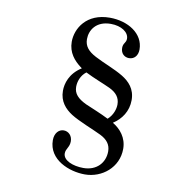

<svg xmlns="http://www.w3.org/2000/svg" viewBox="-97 -947 1143 1136"><g transform="rotate(10 474.0 -379.5)"><path d="M597 -240C647 -272 683 -324 683 -391C683 -458 645 -497 601 -524C550 -555 484 -578 431 -606C383 -631 360 -659 360 -701C360 -755 396 -814 484 -814C547 -814 593 -783 593 -744C593 -718 574 -716 574 -686C574 -651 598 -633 624 -633C658 -633 677 -660 677 -694C677 -789 582 -849 472 -849C332 -849 274 -750 274 -670C274 -604 312 -562 351 -532C354 -530 357 -528 359 -526C359 -526 360 -525 360 -525C290 -481 273 -418 273 -375C273 -311 310 -271 352 -244C399 -214 494 -178 536 -157C576 -137 599 -110 599 -68C599 0 551 54 471 54C408 54 348 30 348 -12C348 -41 371 -52 371 -88C371 -123 347 -145 319 -145C290 -145 265 -120 265 -77C265 41 393 90 486 90C589 90 684 14 684 -98C684 -165 644 -212 597 -240ZM346 -412C346 -442 358 -481 391 -506C440 -481 504 -457 540 -440C582 -420 605 -393 605 -351C605 -324 593 -285 562 -258C517 -281 461 -303 422 -320C372 -344 346 -370 346 -412Z"/></g></svg>

Font: Shippori Mincho OTF SemiBold
Style: Regular
Weight: 600
Designer: FONTDASU
Foundry: FONTDASU / Google Inc. / but / Adobe
Version: Version 3.300;hotconv 1.0.109;makeotfexe 2.5.65596